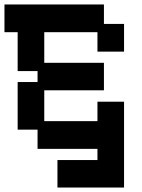

<svg xmlns="http://www.w3.org/2000/svg" viewBox="-20 -655 636 859"><path d="M237 184V61H416V11H148V-75H59V-288H148V-337H59V-511H0V-635H445V-548H535V-424H416V-511H178V-374H445V-251H178V-113H416V-200H535V184Z"/></svg>

Font: Pixelify Sans SemiBold
Style: Regular
Weight: 600
Designer: Stefie Justprince
Foundry: Typecalism Foundryline
Version: Version 1.000